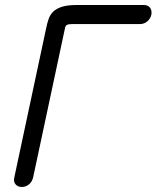

<svg xmlns="http://www.w3.org/2000/svg" viewBox="-20 -745 624 765"><path d="M268 -649Q251 -649 245.5 -645Q240 -641 239 -633L112 -38Q108 -21 95.5 -10.5Q83 0 67 0Q51 0 42 -10.5Q33 -21 37 -38L164 -633Q168 -653 174 -670Q180 -687 192.5 -699Q205 -711 227 -718Q249 -725 284 -725H553Q570 -725 578 -714Q586 -703 583 -686Q579 -670 566.5 -659.5Q554 -649 537 -649Z"/></svg>

Font: VDS Compensated
Style: Light Italic
Weight: 300
Italic angle: -12°
Designer: artmaker
Foundry: artmaker
Version: Version 1.000 2012 initial release